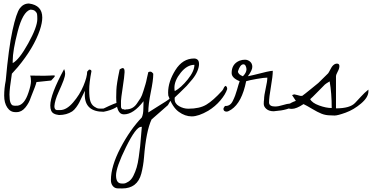

<svg xmlns="http://www.w3.org/2000/svg" viewBox="-20 -649 2127 1098"><path d="M272.5 -188.5 188.5 -179.7Q186.5 -166 156.2 -91.8Q146.5 -60.5 125 -34.2Q103.5 -7.8 75.2 -7.8Q71.3 -7.8 67.4 -7.8Q39.1 -7.8 21.5 -34.2Q3.9 -60.5 3.9 -102.1Q3.9 -143.6 12.7 -187.5Q29.3 -374 51.3 -474.6Q73.2 -575.2 93.8 -602.1Q114.3 -628.9 145.5 -628.9Q221.7 -619.1 221.7 -548.8Q221.7 -518.6 208 -477.5Q172.9 -375 82 -265.6L47.9 -227.5Q34.2 -139.6 34.2 -108.4Q34.2 -77.1 39.6 -63Q44.9 -48.8 53.7 -45.9Q62.5 -43 82 -44.9Q120.1 -50.8 142.6 -119.1Q157.2 -162.1 157.2 -184.1Q157.2 -206.1 152.3 -216.8L232.4 -215.8Q252.9 -215.8 262.7 -216.8L285.2 -217.8Q293.9 -217.8 293.9 -214.8Q293.9 -210 272.5 -188.5ZM153.3 -593.8Q110.4 -581.1 81.5 -470.2Q52.7 -359.4 52.7 -301.8Q52.7 -294.9 52.7 -288.1Q89.8 -307.6 141.6 -401.4Q193.4 -495.1 193.4 -540Q193.4 -558.6 191.9 -567.9Q190.4 -577.1 181.2 -585.4Q171.9 -593.8 153.3 -593.8Z M502.9 -241.2Q490.2 -176.8 490.2 -133.8Q490.2 -90.8 496.6 -70.8Q502.9 -50.8 518.1 -40Q533.2 -29.3 544.4 -28.3Q555.7 -27.3 572.3 -28.3Q642.6 -62.5 656.7 -62.5Q670.9 -62.5 670.9 -57.6Q670.9 -50.8 642.6 -34.2Q614.3 -17.6 572.3 -9.8Q464.8 -9.8 464.8 -107.4Q464.8 -118.2 465.8 -129.9Q460 -119.1 449.7 -97.2Q439.5 -75.2 433.6 -63.5Q427.7 -51.8 416 -35.6Q404.3 -19.5 392.6 -11.7Q360.4 8.8 317.4 8.8Q298.8 6.8 287.1 0Q267.6 -10.7 267.6 -45.9Q267.6 -108.4 346.7 -253.9Q352.5 -242.2 352.5 -228Q352.5 -213.9 343.3 -189Q334 -164.1 314 -120.1Q293.9 -76.2 291 -42Q291 -21.5 304.7 -19.5Q309.6 -19.5 324.2 -19.5Q360.4 -19.5 397.9 -63Q435.5 -106.4 457 -157.7Q478.5 -209 478.5 -239.3L489.3 -251Q502.9 -251 502.9 -241.2Z M681.6 -259.8Q693.4 -259.8 692.4 -235.8Q691.4 -211.9 681.6 -147.9Q671.9 -84 671.9 -72.3V-44.9Q671.9 -33.2 673.3 -32.2Q674.8 -31.2 676.8 -27.3Q678.7 -23.4 682.1 -24.4Q685.5 -25.4 689.9 -22.9Q694.3 -20.5 701.2 -23.4Q740.2 -23.4 762.7 -56.6Q775.4 -74.2 783.7 -87.9Q792 -101.6 800.3 -129.4Q808.6 -157.2 812 -167.5Q815.4 -177.7 821.3 -207L828.1 -236.3Q833 -239.3 840.3 -239.3Q847.7 -239.3 856.4 -227.5V-223.6Q856.4 -190.4 842.3 -121.6Q828.1 -52.7 828.1 -5.9Q838.9 -13.7 888.2 -43.9Q937.5 -74.2 943.8 -79.6Q950.2 -85 958 -92.8Q965.8 -100.6 965.8 -96.7Q965.8 -90.8 940.4 -47.9Q935.5 -43 893.1 -6.3Q850.6 30.3 846.7 34.2Q815.4 101.6 803.7 250Q799.8 298.8 788.1 343.8Q765.6 428.7 678.7 428.7Q668 428.7 651.9 428.2Q635.7 427.7 625 414.6Q614.3 401.4 614.3 380.9Q614.3 301.8 668.9 197.3Q723.6 92.8 791 22.5Q799.8 2.9 799.8 -28.3Q799.8 -59.6 800.8 -70.3Q743.2 4.9 689.5 4.9Q688.5 4.9 687.5 4.9Q644.5 4.9 644.5 -92.8Q644.5 -100.6 645.5 -134.3Q646.5 -168 664.1 -251Q665 -252.9 671.9 -256.3Q678.7 -259.8 681.6 -259.8ZM675.8 400.4Q677.7 400.4 688 400.4Q698.2 400.4 714.8 389.6Q731.4 378.9 742.7 356.4Q753.9 334 761.2 309.6Q768.6 285.2 773.4 250Q778.3 214.8 781.2 189.5Q784.2 164.1 786.6 128.4Q789.1 92.8 791 77.1Q790 77.1 789.1 76.2H787.1Q757.8 76.2 700.7 191.9Q643.6 307.6 643.6 354Q643.6 400.4 675.8 400.4Z M942.4 -102.5Q941.4 -111.3 941.4 -119.1Q941.4 -181.6 982.9 -248Q1024.4 -314.5 1089.8 -314.5Q1102.5 -314.5 1110.4 -307.1Q1118.2 -299.8 1118.2 -282.7Q1118.2 -265.6 1108.9 -242.7Q1099.6 -219.7 1080.6 -196.3Q1061.5 -172.9 1047.9 -158.2Q1034.2 -143.6 1009.3 -120.1Q984.4 -96.7 979.5 -91.8Q978.5 -84 978.5 -83Q978.5 -56.6 1003.9 -42Q1029.3 -27.3 1056.6 -27.3Q1122.1 -27.3 1160.6 -50.8Q1199.2 -74.2 1250 -129.9Q1257.8 -139.6 1259.3 -145.5Q1260.7 -151.4 1269.5 -158.2Q1279.3 -154.3 1279.3 -139.6Q1269.5 -109.4 1240.2 -74.7Q1210.9 -40 1170.9 -15.6Q1115.2 16.6 1076.7 16.6Q1038.1 16.6 1002 -9.8Q965.8 -36.1 942.4 -102.5ZM1091.8 -278.3Q1049.8 -278.3 1013.7 -233.4Q977.5 -188.5 977.5 -147.5Q977.5 -133.8 979.5 -127.9Q1015.6 -147.5 1053.7 -194.8Q1091.8 -242.2 1091.8 -278.3Z M1518.6 -62.5Q1519.5 -40 1552.7 -40Q1572.3 -40 1596.7 -47.9Q1621.1 -55.7 1644 -57.6Q1667 -59.6 1667 -45.9Q1626 -18.6 1553.7 -13.7Q1549.8 -12.7 1545.9 -12.7Q1518.6 -12.7 1503.4 -25.9Q1488.3 -39.1 1488.3 -54.7Q1488.3 -70.3 1490.2 -81.1Q1490.2 -102.5 1499.5 -143.6Q1508.8 -184.6 1508.8 -205.1Q1491.2 -205.1 1448.7 -197.8Q1406.2 -190.4 1387.7 -184.6Q1363.3 -62.5 1302.7 -22.5Q1285.2 -10.7 1275.9 -10.7Q1266.6 -10.7 1262.2 -15.1Q1257.8 -19.5 1257.8 -25.9Q1257.8 -32.2 1266.6 -43Q1296.9 -41 1311.5 -72.3Q1326.2 -101.6 1335.4 -135.3Q1344.7 -168.9 1350.6 -184.6Q1304.7 -203.1 1304.7 -231.4Q1304.7 -283.2 1349.6 -301.8Q1365.2 -307.6 1380.9 -307.6Q1396.5 -307.6 1409.7 -296.9Q1422.9 -286.1 1422.9 -266.6Q1422.9 -247.1 1397.5 -212.9Q1400.4 -212.9 1432.6 -220.7Q1521.5 -244.1 1540 -244.1Q1540 -213.9 1529.3 -152.8Q1518.6 -91.8 1518.6 -62.5ZM1372.1 -281.2Q1353.5 -281.2 1340.8 -241.2Q1340.8 -223.6 1369.1 -212.9Q1389.6 -233.4 1389.6 -252.9Q1389.6 -260.7 1385.3 -271Q1380.9 -281.2 1372.1 -281.2Z M1698.2 -100.6H1708Q1720.7 -109.4 1758.3 -140.1Q1795.9 -170.9 1800.3 -174.3Q1804.7 -177.7 1856.4 -229.5Q1860.4 -234.4 1868.2 -250Q1884.8 -285.2 1907.2 -285.2Q1920.9 -285.2 1920.9 -271Q1920.9 -256.8 1911.1 -239.3Q1901.4 -221.7 1901.4 -211.9V-29.3Q1981.4 -29.3 2010.7 -60.5Q2022.5 -72.3 2043.5 -95.7Q2064.5 -119.1 2086.9 -136.7V-127Q2086.9 -92.8 2044.9 -57.1Q2002.9 -21.5 1957 -4.9Q1911.1 11.7 1893.6 11.7Q1876 11.7 1869.1 10.7Q1842.8 10.7 1819.3 1.5Q1795.9 -7.8 1765.1 -26.4Q1734.4 -44.9 1715.8 -53.7Q1674.8 -26.4 1648.9 -26.4Q1623 -26.4 1623 -37.1Q1623 -42 1632.3 -51.8Q1641.6 -61.5 1671.9 -72.3L1653.3 -100.6Q1648.4 -104.5 1654.3 -106.9Q1660.2 -109.4 1663.1 -109.4L1679.7 -105.5Q1697.3 -100.6 1698.2 -100.6ZM1753.9 -82Q1764.6 -60.5 1804.7 -45.9Q1844.7 -31.2 1877 -31.2Q1877 -116.2 1865.2 -183.6Q1843.8 -170.9 1837.9 -165.5Q1832 -160.2 1796.9 -124Q1761.7 -87.9 1753.9 -82Z"/></svg>

Font: Dawning of a New Day
Style: Regular
Weight: 400
Designer: Kimberly Geswein
Foundry: Kimberly Geswein
Version: Version 1.002 2010